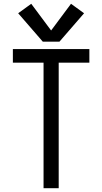

<svg xmlns="http://www.w3.org/2000/svg" viewBox="-20 -994 540 1014"><path d="M210 0V-663H48V-735H452V-663H290V0ZM206 -774 76 -924 145 -974 250 -833 355 -974 424 -924 294 -774Z"/></svg>

Font: Iosevka SS01
Style: Regular
Weight: 400
Monospace: yes
Designer: Belleve Invis
Foundry: Belleve Invis
Version: 2.3.3; ttfautohint (v1.8.3)